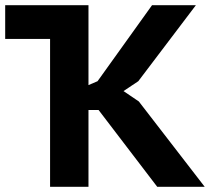

<svg xmlns="http://www.w3.org/2000/svg" viewBox="-20 -720 819 740"><path d="M173 -570H0V-700H321V-392L356 -407L566 -700H735L513 -407L456 -369L515 -329L769 0H586L360 -296H321V0H173V-554Z"/></svg>

Font: PT Sans Caption
Style: Bold
Weight: 700
Designer: A.Korolkova, O.Umpeleva, V.Yefimov
Foundry: ParaType Ltd
Version: Version 2.003W OFL